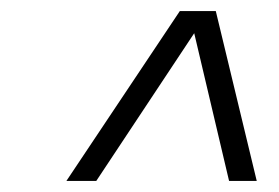

<svg xmlns="http://www.w3.org/2000/svg" viewBox="-20 -769 505 347"><path d="M100 -442 305 -749H370L444 -442H394L331 -709L154 -442Z"/></svg>

Font: Saira Thin Light
Style: Italic
Weight: 300
Italic angle: -12°
Version: Version 1.101